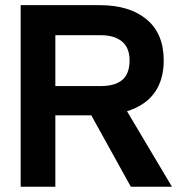

<svg xmlns="http://www.w3.org/2000/svg" viewBox="-20 -710 703 730"><path d="M327.1 -271.5H190.4V0H58.6V-690.4H359.4Q472.7 -690.4 537.6 -636.2Q602.5 -582 602.5 -480.5Q602.5 -406.2 567.4 -357.4Q532.2 -308.6 462.9 -287.1L633.8 0H477.5ZM190.4 -382.8H363.3Q424.8 -382.8 452.1 -413.1Q472.7 -437.5 472.7 -480.5Q472.7 -528.3 443.8 -552.2Q415 -576.2 363.3 -576.2H190.4Z"/></svg>

Font: Dinish Expanded
Style: Bold
Weight: 700
Width: 7
Designer: Charles Nix
Foundry: Playbeing
Version: Version 2.005; ttfautohint (v1.8.3)